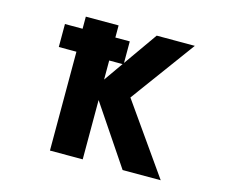

<svg xmlns="http://www.w3.org/2000/svg" viewBox="-102 -873 1205 1017"><g transform="rotate(15 500.0 -365.0)"><path d="M152.3 -540V-666H249V-732.4H428.7V-666H507.8V-547.9L637.7 -732.4H846.7L587.9 -379.9L856.4 2H647.5L428.7 -323.2V2H249V-540ZM428.7 -435.5 502 -540H428.7Z"/></g></svg>

Font: Gen Shin Gothic Monospace Heavy
Style: Bold
Weight: 800
Designer: [Source Han Sans]
Ryoko NISHIZUKA  (kana & ideographs); Paul D. Hunt (Latin, Greek & Cyrillic); Wenlong ZHANG  (bopomofo
Version: Version 1.002.20150607